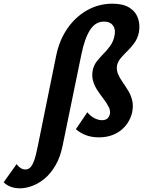

<svg xmlns="http://www.w3.org/2000/svg" viewBox="-201 -731 780 1040"><path d="M-92 289Q-122 289 -144.5 280Q-167 271 -181 256L-111 158Q-101 172 -89 179.5Q-77 187 -63 187Q-49 187 -37.5 176.5Q-26 166 -16 138.5Q-6 111 4 59L103 -428Q120 -513 164 -576.5Q208 -640 271 -675.5Q334 -711 408 -711Q466 -711 500 -689.5Q534 -668 546.5 -632Q559 -596 551 -554Q544 -522 527 -498.5Q510 -475 490.5 -456Q471 -437 454.5 -418Q438 -399 433 -377Q429 -353 438 -331Q447 -309 462.5 -287Q478 -265 493 -240.5Q508 -216 515 -187.5Q522 -159 515 -123Q510 -100 497 -76Q484 -52 462 -32Q440 -12 408 0.5Q376 13 334 13Q298 13 268 2.5Q238 -8 210 -31L272 -123Q288 -103 309.5 -91.5Q331 -80 351 -80Q371 -80 381 -89.5Q391 -99 394 -113Q398 -132 387.5 -152.5Q377 -173 360.5 -194.5Q344 -216 327.5 -240.5Q311 -265 303 -293Q295 -321 302 -354Q308 -379 324 -399.5Q340 -420 359.5 -439.5Q379 -459 396 -482.5Q413 -506 419 -537Q427 -570 411.5 -592Q396 -614 362 -614Q316 -614 287 -569Q258 -524 240 -437L139 54Q126 120 99.5 165Q73 210 40 237Q7 264 -27.5 276.5Q-62 289 -92 289Z"/></svg>

Font: Ysabeau Infant ExtraBold
Style: Italic
Weight: 800
Italic angle: -12°
Designer: Christian Thalmann (Catharsis Fonts)
Version: Version 2.001;gftools[0.9.30]; featfreeze: ss01,ss02,lnum